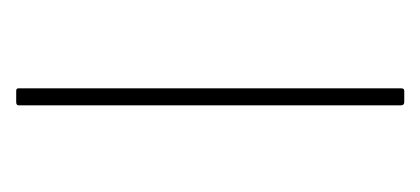

<svg xmlns="http://www.w3.org/2000/svg" viewBox="-161 -358 519 237"><g transform="rotate(90 98.5 -239.5)"><path d="M92 0Q89 0 89 -3V-475Q89 -479 92 -479H106Q110 -479 110 -475V-3Q110 0 106 0Z"/></g></svg>

Font: Sofia Sans Semi Condensed Thin
Style: Regular
Weight: 250
Version: Version 4.100